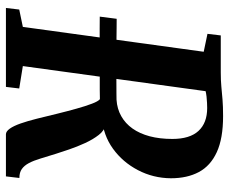

<svg xmlns="http://www.w3.org/2000/svg" viewBox="-84 -708 791 664"><g transform="rotate(90 312.0 -375.5)"><path d="M7 0 12.5 -46 72.5 -58.5 158.5 -684 96.5 -697 102 -743H230.5Q257.5 -743 278.8 -745Q300 -747 323.5 -749Q347 -751 381 -751Q458.5 -751 505.8 -729.2Q553 -707.5 574.5 -667.2Q596 -627 596 -570.5Q595.5 -509.5 568 -456.8Q540.5 -404 493.8 -370.2Q447 -336.5 387.5 -332L412.5 -343.5Q430.5 -341 446 -321.2Q461.5 -301.5 474.2 -273.8Q487 -246 496.2 -218.8Q505.5 -191.5 511 -174Q520.5 -143.5 527.8 -119.5Q535 -95.5 543.5 -79.5Q552 -63.5 564 -55Q576 -46.5 595 -46.5L589.5 0H444Q434 0 424.5 -13.2Q415 -26.5 406.5 -50.8Q398 -75 390 -107Q381.5 -141.5 372.8 -177.2Q364 -213 355.2 -244.2Q346.5 -275.5 338.2 -297.2Q330 -319 322.5 -325Q318.5 -324.5 291.2 -324.5Q264 -324.5 225.5 -324.5Q187 -324.5 147.5 -324.2Q108 -324 77.5 -324.2Q47 -324.5 37 -324.5L44.5 -383Q52.5 -383 74.8 -382.8Q97 -382.5 127.8 -382.2Q158.5 -382 191.8 -382Q225 -382 254.2 -382Q283.5 -382 302.8 -382.2Q322 -382.5 324.5 -382.5Q356 -384.5 381.2 -398.8Q406.5 -413 424 -437.8Q441.5 -462.5 450.8 -497.2Q460 -532 460 -575.5Q460 -636 432.2 -666Q404.5 -696 353 -696Q346 -696 335.5 -695.5Q325 -695 313.5 -693.8Q302 -692.5 291.2 -689.8Q280.5 -687 272 -683L299 -721L208 -58.5L285.5 -46L280 0Z"/></g></svg>

Font: Merriweather 24pt SemiCondensed
Style: Bold Italic
Weight: 700
Width: 4
Italic angle: -7.8°
Designer: Eben Sorkin
Foundry: Eben Sorkin
Version: Version 2.101